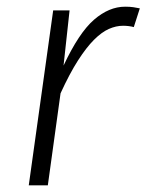

<svg xmlns="http://www.w3.org/2000/svg" viewBox="-20 -554 438 574"><path d="M170 -358Q216 -456 261 -495Q306 -534 354 -534Q368 -534 378.5 -532.5Q389 -531 398 -529L380 -473Q373 -475 364.5 -476Q356 -477 348 -477Q327 -477 305.5 -467.5Q284 -458 261 -435Q238 -412 213 -373Q188 -334 161 -275L123 0H66L139 -523H188Z"/></svg>

Font: Glekhifnjqigglhiwekvrgaqftz
Style: Regular
Weight: 300
Italic angle: -8°
Designer: Carrois Corporate & Edenspiekermann
Foundry: Carrois Corporate GbR & Edenspiekermann AG
Version: Version 2.001